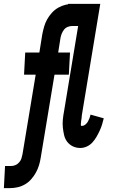

<svg xmlns="http://www.w3.org/2000/svg" viewBox="-70 -755 590 990"><path d="M-50 215 -44 101H-13Q-2 101 9 96.5Q20 92 28.5 82.5Q37 73 40.5 62Q44 51 46 40L114 -370H54L60 -484H133L148 -578Q152 -598 157.5 -617.5Q163 -637 173 -655Q183 -673 197.5 -689Q212 -705 230.5 -715.5Q249 -726 268.5 -730.5Q288 -735 307 -735H398L394 -655L389 -621H303Q291 -621 279.5 -616.5Q268 -612 260.5 -602.5Q253 -593 248.5 -582Q244 -571 242 -560L230 -484H291L285 -370H211L140 58Q137 78 131 97.5Q125 117 115 135Q105 153 91 169Q77 185 59 195.5Q41 206 21 210.5Q1 215 -19 215ZM344 8Q323 8 305.5 -0.5Q288 -9 276.5 -24Q265 -39 260.5 -58.5Q256 -78 254 -98Q252 -118 254 -138.5Q256 -159 260 -180L333 -621H276L281 -735H447L352 -161Q352 -158 351.5 -155.5Q351 -153 351 -150Q351 -147 350.5 -144Q350 -141 349.5 -138.5Q349 -136 348.5 -133Q348 -130 348 -127Q348 -124 347.5 -121.5Q347 -119 347 -116Q347 -113 347 -109.5Q347 -106 350 -106H353Q362 -106 370.5 -113Q379 -120 383.5 -128.5Q388 -137 391.5 -146Q395 -155 397 -164L465 -145Q461 -128 456 -112Q451 -96 443.5 -80Q436 -64 427 -48.5Q418 -33 406 -20Q394 -7 377.5 0.5Q361 8 344 8Z"/></svg>

Font: Iosevka Curly Slab Heavy
Style: Italic
Weight: 900
Italic angle: -9°
Monospace: yes
Designer: Belleve Invis
Foundry: Belleve Invis
Version: Version 22.1.2; ttfautohint (v1.8.4)